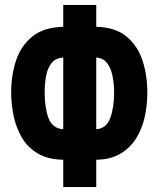

<svg xmlns="http://www.w3.org/2000/svg" viewBox="-20 -744 640 774"><path d="M235 -100Q173 -101 132 -125.5Q91 -150 68 -189.5Q45 -229 35 -276.5Q25 -324 25 -371Q25 -440 44.5 -499.5Q64 -559 110 -596.5Q156 -634 235 -636V-724H368V-636Q446 -634 491 -596Q536 -558 555 -498.5Q574 -439 574 -372Q574 -321 563.5 -273Q553 -225 529 -186.5Q505 -148 465.5 -124.5Q426 -101 368 -100V10H235ZM235 -512Q204 -510 188 -490Q172 -470 166 -438.5Q160 -407 160 -371Q160 -310 175.5 -268Q191 -226 235 -223ZM368 -223Q409 -226 424.5 -268.5Q440 -311 440 -370Q440 -407 433.5 -438.5Q427 -470 411.5 -490Q396 -510 368 -512Z"/></svg>

Font: Noto Sans Mono ExtraBold
Style: Regular
Weight: 800
Designer: Monotype Design Team
Foundry: Monotype Imaging Inc.
Version: Version 2.014